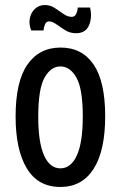

<svg xmlns="http://www.w3.org/2000/svg" viewBox="-20 -730 480 763"><path d="M220 13Q131 13 86.5 -61Q42 -135 42 -267Q42 -406 89 -473.5Q136 -541 221 -541Q306 -541 352 -473.5Q398 -406 398 -268Q398 -131 352 -59Q306 13 220 13ZM220 -61Q262 -61 285.5 -112.5Q309 -164 309 -267Q309 -376 284 -421Q259 -466 220 -466Q182 -466 157 -421.5Q132 -377 132 -266Q132 -164 155 -112.5Q178 -61 220 -61ZM282 -598Q258 -598 239 -610Q220 -622 204 -633.5Q188 -645 175 -645Q164 -645 159 -633.5Q154 -622 153 -609H104Q94 -634 98.5 -657Q103 -680 119 -695Q135 -710 158 -710Q180 -710 198 -698Q216 -686 232.5 -674.5Q249 -663 265 -663Q277 -663 282.5 -674.5Q288 -686 289 -700H338Q347 -660 333.5 -629Q320 -598 282 -598Z"/></svg>

Font: Bricolage Grotesque 12pt Condensed
Style: Regular
Weight: 400
Width: 3
Designer: Mathieu Triay
Foundry: Atelier Triay
Version: Version 1.001; ttfautohint (v1.8.4.7-5d5b);gftools[0.9.33.de